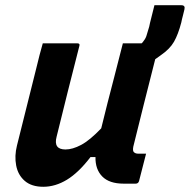

<svg xmlns="http://www.w3.org/2000/svg" viewBox="-20 -704 728 736"><path d="M144 -538H276Q288 -538 284 -527Q262 -440 240 -353.5Q218 -267 197 -180Q184 -131 231 -131Q258 -131 291 -148.5Q324 -166 368 -212Q380 -261 392 -308.5Q404 -356 418.5 -411Q433 -466 451 -538H523L527 -542Q537 -554 541 -565.5Q545 -577 552 -602Q554 -613 560.5 -638Q567 -663 572 -684H675Q691 -684 687 -668Q686 -662 681.5 -645.5Q677 -629 675 -618Q663 -572 647 -544Q631 -516 596 -492Q585 -484 575 -477Q553 -390 531 -303Q509 -216 491 -142Q488 -126 493 -121Q499 -115 509 -115H540L513 -10Q510 0 500 0H454Q399 0 372 -27.5Q345 -55 346 -102H327Q281 -42 236.5 -15Q192 12 146 12Q101 12 75 -10.5Q49 -33 42 -69.5Q35 -106 45 -146Q63 -220 82 -294Q101 -368 119 -442Q125 -468 131.5 -492.5Q138 -517 144 -538Z"/></svg>

Font: Recursive Sn Lnr St
Style: Bold Italic
Weight: 700
Italic angle: -15°
Version: Version 1.079;hotconv 1.0.112;makeotfexe 2.5.65598; ttfautoh